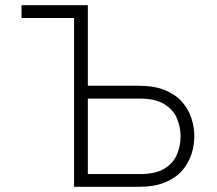

<svg xmlns="http://www.w3.org/2000/svg" viewBox="-20 -720 838 740"><path d="M63 -650.5V-700H295V-650.5ZM265.5 0V-700H318.5V-389.5H514Q575 -389.5 616.5 -372.2Q658 -355 682.5 -326.5Q707 -298 718 -263.5Q729 -229 729 -194.5Q729 -160.5 718 -126Q707 -91.5 682.5 -63Q658 -34.5 616.5 -17.2Q575 0 514 0ZM318.5 -49H518.5Q579.5 -49 614 -70.2Q648.5 -91.5 662.2 -125Q676 -158.5 676 -194.5Q676 -230 662.2 -263.2Q648.5 -296.5 614 -318.2Q579.5 -340 518.5 -340H318.5Z"/></svg>

Font: Overpass ExtraLight
Style: Regular
Weight: 250
Designer: Delve Withrington, Dave Bailey, Thomas Jockin
Foundry: Delve Fonts LLC
Version: Version 4.000